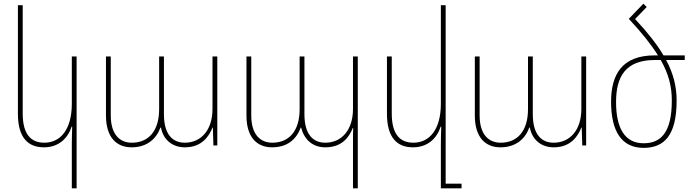

<svg xmlns="http://www.w3.org/2000/svg" viewBox="-20 -788 3743 1040"><path d="M395 232V-482H369V-226C369 -86 307 -15 220 -15C149 -15 103 -59 103 -173V-760H77V-172C77 -41 133 10 218 10C299 10 348 -40 368 -102H371C370 -68 369 -36 369 0V232Z M693 10C776 10 827 -36 849 -97H852C864 -32 913 10 981 10C1073 10 1112 -49 1131 -97H1133L1136 0H1157V-482H1131V-198C1131 -82 1068 -15 981 -15C918 -15 868 -56 868 -169V-482H842V-197C842 -74 781 -15 694 -15C630 -15 580 -58 580 -163V-482H554V-162C554 -44 611 10 693 10Z M1892 232H1918V-482H1892V-198C1892 -82 1829 -15 1742 -15C1679 -15 1629 -56 1629 -169V-482H1603V-197C1603 -74 1542 -15 1455 -15C1391 -15 1341 -58 1341 -163V-482H1315V-162C1315 -44 1372 10 1454 10C1535 10 1585 -32 1609 -97H1611C1628 -32 1673 10 1742 10C1834 10 1872 -47 1891 -95H1893C1892 -65 1892 -36 1892 -6Z M2394 207V-760H2368V-226C2368 -86 2306 -15 2219 -15C2148 -15 2102 -59 2102 -173V-482H2076V-172C2076 -41 2132 10 2217 10C2298 10 2347 -40 2367 -102H2370C2369 -68 2368 -36 2368 0V232H2480V207Z M2691 10C2774 10 2825 -36 2847 -97H2850C2862 -32 2911 10 2979 10C3071 10 3110 -49 3129 -97H3131L3134 0H3155V-482H3129V-198C3129 -82 3066 -15 2979 -15C2916 -15 2866 -56 2866 -169V-482H2840V-197C2840 -74 2779 -15 2692 -15C2628 -15 2578 -58 2578 -163V-482H2552V-162C2552 -44 2609 10 2691 10Z M3386 -686C3457 -610 3508 -546 3544 -488H3526C3350 -488 3290 -385 3290 -237C3290 -80 3345 13 3466 13C3575 13 3645 -51 3645 -243C3645 -317 3629 -387 3588 -463H3689V-488H3574C3539 -547 3489 -611 3420 -685L3483 -750L3465 -768ZM3528 -463H3559C3602 -387 3619 -319 3619 -244C3619 -66 3557 -12 3466 -12C3361 -12 3317 -99 3317 -235C3317 -371 3366 -463 3528 -463Z"/></svg>

Font: Noto Sans Armenian SemiCondensed Thin
Style: Regular
Weight: 100
Width: 4
Designer: Monotype Design Team
Foundry: Monotype Imaging Inc.
Version: Version 2.008